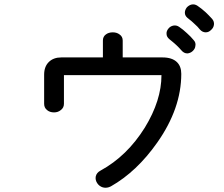

<svg xmlns="http://www.w3.org/2000/svg" viewBox="-20 -856 1040 890"><path d="M263.7 -589.8Q228.5 -589.8 207 -569.3Q184.6 -547.9 184.6 -509.8V-375Q184.6 -356.4 198.2 -345.7Q210.9 -335 230.5 -335Q249 -335 261.7 -345.7Q276.4 -356.4 276.4 -375V-507.8H728.5Q728.5 -390.6 651.4 -264.6Q569.3 -132.8 446.3 -65.4Q427.7 -55.7 423.8 -38.1Q420.9 -21.5 430.7 -6.8Q440.4 7.8 457 12.7Q475.6 17.6 494.1 7.8Q614.3 -60.5 709 -195.3Q820.3 -353.5 820.3 -513.7Q820.3 -548.8 799.8 -568.4Q777.3 -589.8 733.4 -589.8H548.8V-668Q548.8 -686.5 534.2 -696.3Q521.5 -706.1 502.9 -706.1Q483.4 -706.1 470.7 -696.3Q457 -686.5 457 -668V-589.8ZM810.5 -731.4Q797.9 -740.2 783.2 -737.3Q769.5 -734.4 760.7 -723.6Q751 -711.9 752 -699.2Q752 -685.5 764.6 -674.8Q784.2 -659.2 796.9 -647.5Q811.5 -633.8 821.3 -622.1Q833 -608.4 848.6 -608.4Q862.3 -609.4 873 -619.1Q884.8 -629.9 885.7 -643.6Q888.7 -658.2 877.9 -669.9Q864.3 -686.5 846.7 -702.1Q828.1 -719.7 810.5 -731.4ZM895.5 -829.1Q882.8 -837.9 868.2 -835Q855.5 -832 845.7 -821.3Q836.9 -809.6 836.9 -796.9Q836.9 -783.2 849.6 -772.5Q869.1 -757.8 881.8 -745.1Q896.5 -732.4 906.2 -719.7Q918 -706.1 933.6 -706.1Q947.3 -706.1 958 -716.8Q969.7 -726.6 971.7 -741.2Q973.6 -755.9 963.9 -767.6Q948.2 -785.2 932.6 -799.8Q913.1 -817.4 895.5 -829.1Z"/></svg>

Font: Gungsuh
Style: Regular
Weight: 400
Version: Version 2.21